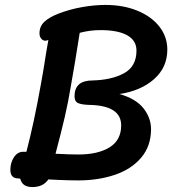

<svg xmlns="http://www.w3.org/2000/svg" viewBox="-20 -728 698 778"><path d="M62 -4 54 -5Q22 -5 22 -40Q22 -69 37 -91.5Q52 -114 76 -113H87Q118 -231 145 -383Q154 -430 168 -520L176 -566Q168 -563 164 -563Q154 -563 147 -571.5Q140 -580 140 -593Q140 -621 159.5 -639.5Q179 -658 215 -672Q261 -690 311.5 -699Q362 -708 407 -708Q480 -708 537 -684.5Q594 -661 626 -620Q658 -579 658 -527Q658 -455 604.5 -407.5Q551 -360 464 -347Q531 -328 561.5 -289Q592 -250 592 -205Q592 -136 552 -89Q512 -42 445 -19.5Q378 3 298 3Q261 3 215 1Q212 1 176 -1Q155 30 111 30Q70 30 62 -4ZM471 -220Q471 -301 340 -303Q310 -304 296 -310.5Q282 -317 282 -338Q282 -402 355 -402Q433 -404 483 -431.5Q533 -459 533 -523Q533 -564 495.5 -585Q458 -606 387 -606Q344 -606 303 -595L284 -477L268 -384Q256 -312 242.5 -254Q229 -196 205 -105Q261 -102 298 -102Q377 -102 424 -131Q471 -160 471 -220Z"/></svg>

Font: Mali SemiBold
Style: Italic
Weight: 600
Italic angle: -10°
Version: Version 1.000; ttfautohint (v1.6)